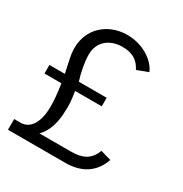

<svg xmlns="http://www.w3.org/2000/svg" viewBox="-170 -863 946 992"><g transform="rotate(30 303.0 -366.5)"><path d="M16 0H358C455 0 522 -43 552 -129L489 -147C465 -86 424 -65 354 -65H166C187 -86 222 -132 224 -228C227 -265 224 -299 216 -347H375V-398H209C193 -447 183 -505 183 -546C183 -624 242 -667 315 -667C377 -667 411 -643 434 -598L500 -623C475 -683 397 -733 306 -733C181 -733 73 -636 109 -477L126 -397H34V-346H135C144 -287 147 -249 147 -214C147 -110 105 -64 55 -64H16Z"/></g></svg>

Font: United Sans Light
Style: Regular
Weight: 300
Designer: Pablo Impallari, Rodrigo Fuenzalida (Modified by Dan O. Williams)
Version: Version 1.000;PS 001.000;hotconv 1.0.88;makeotf.lib2.5.64775